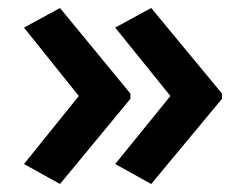

<svg xmlns="http://www.w3.org/2000/svg" viewBox="-20 -561 615 480"><path d="M535 -314V-327L358 -541L268 -492L406 -321L268 -151L358 -101ZM306 -314V-327L130 -541L40 -492L177 -321L40 -151L130 -101Z"/></svg>

Font: Noto Sans Tamil UI SemiBold
Style: Regular
Weight: 600
Designer: Jelle Bosma - Monotype Design Team
Foundry: Monotype Imaging Inc.
Version: Version 2.004